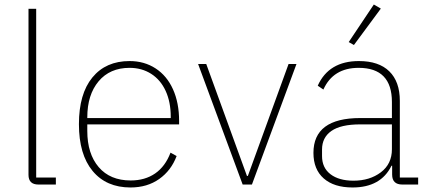

<svg xmlns="http://www.w3.org/2000/svg" viewBox="-20 -816 1895 849"><path d="M150 0Q106 0 106 -43V-777H140V-31H227V0Z M329 -267Q329 -401 388.5 -473.5Q448 -546 553 -546Q618 -546 668 -513.5Q718 -481 745 -421Q772 -361 772 -281V-266H366V-237Q366 -136 416.5 -77Q467 -18 558 -18Q621 -18 666 -49Q711 -80 734 -141L761 -126Q737 -62 684 -24.5Q631 13 557 13Q450 13 389.5 -60Q329 -133 329 -267ZM366 -294H735V-300Q735 -365 712.5 -414Q690 -463 648.5 -489.5Q607 -516 553 -516Q466 -516 416 -456.5Q366 -397 366 -297Z M1094 0H1053L856 -533H892L1072 -38H1076L1256 -533H1291Z M1664 -778 1545 -617 1522 -630 1633 -796ZM1366 -140Q1366 -294 1573 -294H1713V-365Q1713 -516 1566 -516Q1453 -516 1410 -420L1385 -437Q1434 -546 1567 -546Q1655 -546 1701.5 -500.5Q1748 -455 1748 -370V-31H1829V0H1759Q1714 0 1714 -44V-83H1711Q1664 13 1539 13Q1457 13 1411.5 -27Q1366 -67 1366 -140ZM1713 -156V-266H1573Q1487 -266 1445.5 -237Q1404 -208 1404 -155V-126Q1404 -74 1441.5 -45.5Q1479 -17 1543 -17Q1615 -17 1664 -54Q1713 -91 1713 -156Z"/></svg>

Font: IBM Plex Sans JP ExtraLight
Style: Regular
Weight: 200
Designer: Mike Abbink; Paul van der Laan; Pieter van Rosmalen; Wujin Sim; Yejin Wi; Jinhee Kim; Boomi Park; Yona Kim; Kichan Ma
Foundry: Sandoll Inc.
Version: Version 1.001